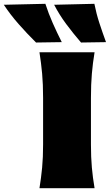

<svg xmlns="http://www.w3.org/2000/svg" viewBox="-170 -987 576 1007"><path d="M37 0Q46 -55.5 51 -108.2Q56 -161 56 -229V-474Q56 -545.5 51 -600.5Q46 -655.5 37 -713H326Q316.5 -655.5 311.8 -600.5Q307 -545.5 307 -474V-229Q307 -161 311.8 -108.2Q316.5 -55.5 326 0ZM19 -764Q-29 -811.5 -72.5 -861Q-116 -910.5 -150 -962L68 -967Q84.5 -916 106.5 -866.2Q128.5 -816.5 154 -766ZM255 -764Q214 -811.5 177.2 -861Q140.5 -910.5 114 -962L325 -967Q335 -916 351.2 -866.2Q367.5 -816.5 386 -766Z"/></svg>

Font: Commissioner Flair Black
Style: Regular
Weight: 900
Designer: Kostas Bartsokas
Foundry: Kostas Bartsokas
Version: Version 1.000; ttfautohint (v1.8.3)